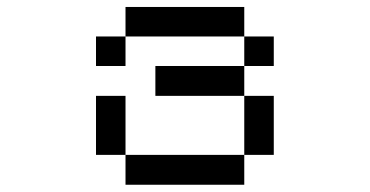

<svg xmlns="http://www.w3.org/2000/svg" viewBox="-20 -462 1040 540"><path d="M417 -192.4V-276.4H667V-192.4ZM250 -276.4V-359.4H333V-276.4ZM250 -26.4V-192.4H333V-26.4H667V-192.4H750V-26.4H667V57.6H333V-26.4ZM667 -276.4V-359.4H750V-276.4ZM667 -359.4H333V-442.4H667Z"/></svg>

Font: KH Dot kagurazaka 12
Style: Regular
Weight: 400
Designer: Original version for X68000 by Keitarou Hiraki (http://hp.vector.co.jp/authors/VA000874/) / TrueType conversion by Homem
Version: Version 1.00.20150527